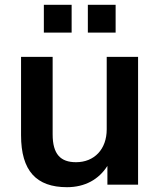

<svg xmlns="http://www.w3.org/2000/svg" viewBox="-20 -779 675 810"><path d="M262.7 10.7C338.4 10.7 397 -22 433.1 -79.1V0H562.5V-539.1H430.2V-233.4C430.2 -148.9 377.4 -94.7 300.8 -94.7C235.8 -94.7 202.1 -127.9 202.1 -212.4V-539.1H68.8V-208.5C68.8 -58.1 133.3 10.7 262.7 10.7ZM467.8 -641.6V-758.8H350.6V-641.6ZM282.2 -641.6V-758.8H165V-641.6Z"/></svg>

Font: Winston SemiBold
Style: Regular
Weight: 600
Designer: Vernon Adams, Kim Jin-seong, David Berlow, Cristiano Sobral
Foundry: The Winston Project Authors
Version: Version 3.004